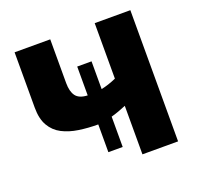

<svg xmlns="http://www.w3.org/2000/svg" viewBox="-125 -848 1009 982"><g transform="rotate(-20 379.5 -357.0)"><path d="M682 -714V0H488V-264Q469 -256 447 -248Q425 -240 406 -235V-70H328V-221Q273 -221 223 -228.5Q173 -236 134.5 -256Q96 -276 74 -314Q52 -352 52 -412V-714H246V-476Q246 -430 264 -405.5Q282 -381 328 -379V-536H406V-385Q445 -393 488 -412V-714Z"/></g></svg>

Font: Noto Sans Black
Style: Regular
Weight: 900
Designer: Monotype Design Team
Foundry: Monotype Imaging Inc.
Version: Version 2.007